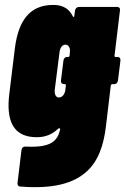

<svg xmlns="http://www.w3.org/2000/svg" viewBox="-20 -548 508 778"><path d="M457 -317H448C445 -317 444 -319 444 -322L466 -505C468 -514 463 -520 454 -520H301C292 -520 285 -514 284 -505L281 -483C281 -478 278 -478 275 -482C254 -525 216 -528 195 -528C102 -528 54 -466 40 -350L18 -170C4 -60 32 8 129 8C145 8 183 6 215 -26C218 -30 225 -28 224 -24C213 23 188 51 85 46C75 45 69 50 67 60L51 193C50 202 54 208 64 208C327 229 391 112 409 -34L429 -202C430 -205 432 -207 435 -207H443C451 -207 457 -213 458 -222L468 -302C469 -311 465 -317 457 -317ZM219 -153C206 -153 200 -166 202 -185L221 -335C223 -354 232 -367 245 -367C258 -367 266 -354 263 -335L262 -322C261 -319 259 -317 256 -317H250C244 -317 238 -311 237 -302L227 -222C226 -213 231 -207 240 -207H243C246 -207 247 -205 247 -202L245 -185C243 -166 232 -153 219 -153Z"/></svg>

Font: Barlow Condensed Black
Style: Italic
Weight: 900
Width: 3
Italic angle: -7°
Designer: Jeremy Tribby
Foundry: Tribby Type
Version: Version 1.422;hotconv 1.0.109;makeotfexe 2.5.65596